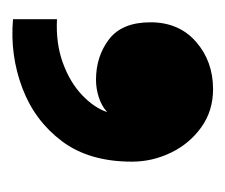

<svg xmlns="http://www.w3.org/2000/svg" viewBox="-47 -172 364 310"><g transform="rotate(90 135.0 -17.0)"><path d="M11 144V73Q50 75 81.5 63.5Q113 52 133.5 32.5Q154 13 161 -8Q151 1 137 5.5Q123 10 109 10Q71 10 43.5 -11Q16 -32 16 -78Q16 -124 47.5 -151.5Q79 -179 124 -179Q159 -179 185.5 -160Q212 -141 226.5 -111Q241 -81 241 -48Q241 21 208 65Q175 109 122 129Q69 149 11 144Z"/></g></svg>

Font: Parkinsans
Style: Bold
Weight: 700
Designer: Red Stone, Indian Type Foundry
Foundry: Indian Type Foundry
Version: Version 1.000